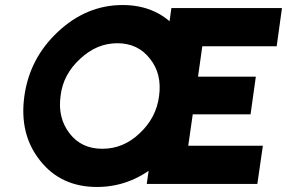

<svg xmlns="http://www.w3.org/2000/svg" viewBox="-20 -732 1142 764"><path d="M447 -560Q529 -560 577 -498Q601 -468 610 -431Q619 -394 613 -350Q602 -263 535 -201Q471 -140 387 -140Q304 -140 257 -201Q209 -263 221 -350Q226 -394 246 -431Q266 -468 299 -498Q365 -560 447 -560ZM468 -712Q324 -712 210 -605Q98 -500 77 -350Q56 -199 138 -95Q221 12 366 12Q506 12 618 -89Q736 -196 757 -350Q778 -502 693 -608Q609 -712 468 -712ZM564 0H1004L1026 -152H729L747 -277H977L998 -427H768L785 -548H1081L1102 -700H662Z"/></svg>

Font: Unageo
Style: ExtraBold-Italic
Weight: 800
Designer: Richard Sepsi
Foundry: Richard Sepsi
Version: Version 2.000